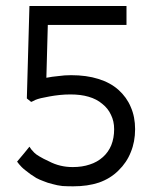

<svg xmlns="http://www.w3.org/2000/svg" viewBox="-20 -620 520 653"><path d="M410.2 -535.2Q410.2 -550.8 410.2 -599.6Q327.1 -599.6 80.1 -599.6Q78.1 -521.5 71.3 -285.2Q75.2 -282.2 85.9 -273.4Q86.9 -273.4 90.8 -275.4Q94.7 -277.3 100.6 -280.3Q107.4 -283.2 119.1 -286.1Q131.8 -289.1 148.4 -292Q164.1 -294.9 182.6 -296.9Q200.2 -298.8 219.7 -298.8Q254.9 -298.8 281.2 -291Q308.6 -283.2 328.1 -266.6Q347.7 -251 357.4 -229.5Q368.2 -208 368.2 -180.7Q368.2 -150.4 358.4 -126Q348.6 -102.5 330.1 -85.9Q310.5 -68.4 285.2 -60.5Q259.8 -51.8 227.5 -51.8Q205.1 -51.8 185.5 -56.6Q165 -61.5 146.5 -71.3Q127 -80.1 114.3 -87.9Q102.5 -94.7 96.7 -100.6Q90.8 -107.4 86.9 -111.3Q83 -116.2 80.1 -121.1Q66.4 -103.5 38.1 -70.3Q40 -68.4 44.9 -61.5Q47.9 -57.6 53.7 -51.8Q59.6 -45.9 67.4 -40Q74.2 -34.2 84 -27.3Q93.8 -21.5 103.5 -14.6Q114.3 -8.8 127.9 -3.9Q141.6 2 158.2 5.9Q174.8 10.7 192.4 12.7Q210 13.7 228.5 13.7Q278.3 13.7 316.4 1Q355.5 -12.7 382.8 -40Q411.1 -67.4 424.8 -102.5Q439.5 -137.7 439.5 -180.7Q439.5 -222.7 424.8 -255.9Q411.1 -289.1 382.8 -314.5Q355.5 -338.9 314.5 -351.6Q274.4 -364.3 221.7 -364.3Q199.2 -364.3 178.7 -361.3Q157.2 -359.4 137.7 -355.5Q139.6 -415 142.6 -535.2Q210 -535.2 410.2 -535.2Z"/></svg>

Font: TextaAlt
Style: Regular
Weight: 400
Designer: Daniel Hernandez & Miguel Hernandez
Version: Version 1.005;com.myfonts.easy.latinotype.texta.alt-regular.